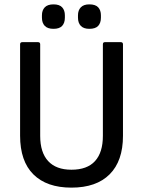

<svg xmlns="http://www.w3.org/2000/svg" viewBox="-20 -848 655 879"><path d="M307 11Q194 11 133 -49.5Q72 -110 72 -227V-645Q72 -655 82 -655H154Q164 -655 164 -645V-226Q164 -150 200.5 -110.5Q237 -71 307 -71Q379 -71 415 -110.5Q451 -150 451 -226V-645Q451 -655 460 -655H533Q543 -655 543 -645V-226Q543 -111 482 -50Q421 11 307 11ZM225 -716Q198 -716 185 -729.5Q172 -743 172 -767V-778Q172 -801 185 -814.5Q198 -828 225 -828Q252 -828 264.5 -814.5Q277 -801 277 -778V-767Q277 -743 264.5 -729.5Q252 -716 225 -716ZM389 -716Q363 -716 350 -729.5Q337 -743 337 -767V-778Q337 -801 350 -814.5Q363 -828 389 -828Q417 -828 429.5 -814.5Q442 -801 442 -778V-767Q442 -743 429.5 -729.5Q417 -716 389 -716Z"/></svg>

Font: Sofia Sans Semi Condensed Medium
Style: Regular
Weight: 500
Designer: Botio Nikoltchev, Ani Petrova
Foundry: lettersoup
Version: Version 4.100